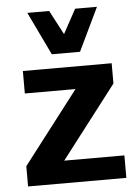

<svg xmlns="http://www.w3.org/2000/svg" viewBox="-55 -825 630 868"><g transform="rotate(-5 260.0 -391.0)"><path d="M483 -102V0H37V-92L289 -420H59V-522H462V-430L210 -102ZM201 -782 259 -672 319 -782H418L324 -586H196L102 -782Z"/></g></svg>

Font: AmikoBold
Style: Bold
Weight: 700
Designer: Pablo Impallari, Rodrigo Fuenzalida, Andres Torresi
Foundry: Impallari Type
Version: Version 1.000; ttfautohint (v1.3)